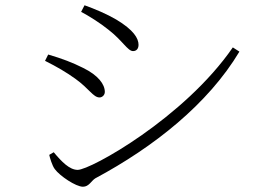

<svg xmlns="http://www.w3.org/2000/svg" viewBox="-20 -724 1040 729"><path d="M288 -679C315 -665 360 -637 392 -611C445 -570 465 -530 485 -530C499 -530 506 -540 506 -554C506 -578 488 -610 421 -650C385 -671 340 -690 301 -704ZM864 -544C680 -277 324 -79 275 -79C244 -79 214 -110 184 -146L167 -136C169 -126 178 -95 188 -82C207 -56 268 -15 295 -15C318 -15 327 -38 342 -47C564 -166 770 -329 889 -528ZM151 -493C197 -470 231 -450 266 -425C319 -387 334 -354 358 -354C368 -354 378 -363 378 -375C378 -404 353 -438 296 -466C254 -487 217 -501 163 -517Z"/></svg>

Font: Noto Serif TC ExtraLight
Style: Regular
Weight: 200
Designer: Ryoko NISHIZUKA 西塚涼子 (kana & ideographs); Frank Grießhammer (Latin, Greek & Cyrillic); Wenlong ZHANG 张文龙 (bopomofo); San
Foundry: Adobe
Version: Version 2.001;hotconv 1.1.0;makeotfexe 2.6.0